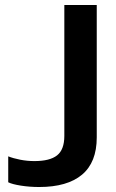

<svg xmlns="http://www.w3.org/2000/svg" viewBox="-20 -740 467 770"><path d="M137 10Q99 10 64 4.5Q29 -1 13 -9V-113Q33 -105 61 -99.5Q89 -94 118 -94Q180 -94 209 -117Q238 -140 238 -195V-720H368V-189Q368 -89 309 -39.5Q250 10 137 10Z"/></svg>

Font: Instrument Sans SemiBold
Style: Regular
Weight: 600
Designer: Rodrigo Fuenzalida
Foundry: fragTYPE
Version: Version 1.000;gftools[0.9.28]